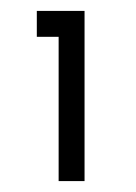

<svg xmlns="http://www.w3.org/2000/svg" viewBox="-20 -845 250 352"><path d="M87.5 -513V-777.5H47.5V-825H135V-513Z"/></svg>

Font: Spartan Thin Medium
Style: Regular
Weight: 500
Version: Version 1.004